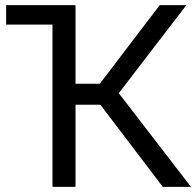

<svg xmlns="http://www.w3.org/2000/svg" viewBox="-20 -730 766 750"><path d="M4 -634V-710H275V-403H370L604 -710H708L444 -366L726 0H616L372 -321H275V0H185V-634Z"/></svg>

Font: YasnoRaleway Medium
Style: Regular
Weight: 500
Designer: Matt McInerney, Pablo Impallari, Rodrigo Fuenzalida
Foundry: Matt McInerney, Pablo Impallari, Rodrigo Fuenzalida
Version: Version 4.026